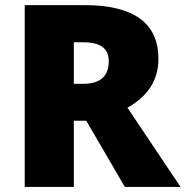

<svg xmlns="http://www.w3.org/2000/svg" viewBox="-20 -734 729 754"><path d="M77.1 -713.9H311Q602.1 -713.9 602.1 -502.9Q602.1 -378.9 480.5 -311L689 0H470.2L318.8 -259.8H270V0H77.1ZM270 -567.9V-404.8H306.2Q407.2 -404.8 407.2 -494.1Q407.2 -567.9 308.1 -567.9Z"/></svg>

Font: Open Sans Hebrew Extra Bold
Style: Regular
Weight: 800
Foundry: Ascender Corporation, Yanek Iontef
Version: Version 2.001;PS 002.001;hotconv 1.0.70;makeotf.lib2.5.58329